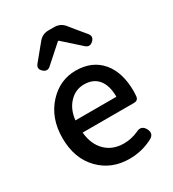

<svg xmlns="http://www.w3.org/2000/svg" viewBox="-201 -946 967 1071"><g transform="rotate(-30 282.5 -410.5)"><path d="M316 13Q201 13 126 -63Q48 -142 48 -274Q48 -403 125 -486Q198 -564 299 -564Q406 -564 466 -492Q523 -423 523 -303Q523 -288 521 -268Q517 -245 492 -245H339H161Q168 -167 213.5 -122Q259 -77 331 -77Q379 -77 424 -97Q462 -118 483 -80Q501 -45 470 -26Q399 13 316 13ZM160 -324H292H424Q424 -396 392.5 -435Q361 -474 301 -474Q247 -474 209 -435Q168 -394 160 -324ZM135 -704 217 -804Q242 -834 281 -834H318Q357 -834 382 -804L420 -757L464 -704Q483 -680 459.5 -658Q436 -636 413 -656L301 -756H297L185 -656Q162 -636 138.5 -658Q115 -680 135 -704Z"/></g></svg>

Font: GenSenRounded TW M
Style: Regular
Weight: 500
Version: Version 1.501;PS 1;hotconv 16.6.51;makeotf.lib2.5.65220